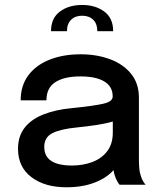

<svg xmlns="http://www.w3.org/2000/svg" viewBox="-20 -764 656 794"><path d="M255 10.5Q165 10.5 109.8 -31.5Q54.5 -73.5 54.5 -148.5Q54.5 -202 82.8 -237Q111 -272 160.8 -291.2Q210.5 -310.5 274 -316.5Q368 -326 407 -335Q446 -344 446 -364.5V-365.5Q446 -406 411.5 -427Q377 -448 313 -448Q245.5 -448 208.8 -424.2Q172 -400.5 172 -349H65.5Q65.5 -410 97.2 -452.5Q129 -495 185 -517.2Q241 -539.5 313.5 -539.5Q380 -539.5 434.8 -519.2Q489.5 -499 522 -459Q554.5 -419 554.5 -359.5V-106Q554.5 -87.5 555.8 -70.2Q557 -53 561.5 -39.5Q566 -24 572.2 -13.8Q578.5 -3.5 582.5 0H474.5Q471.5 -3 465.8 -12.8Q460 -22.5 455.5 -35.5Q451.5 -46.5 449.5 -60.5Q421 -28 370.8 -8.8Q320.5 10.5 255 10.5ZM277.5 -79.5Q324 -79.5 362.5 -94.2Q401 -109 423.8 -139.2Q446.5 -169.5 446.5 -215.5V-261.5Q415.5 -252.5 377 -246.8Q338.5 -241 298.5 -237Q231 -230.5 197 -213.5Q163 -196.5 163 -156.5Q163 -79.5 277.5 -79.5ZM191 -635Q191 -689 227.8 -716.2Q264.5 -743.5 319.5 -743.5Q374.5 -743.5 411.2 -716.2Q448 -689 448 -635H382.5Q382.5 -665.5 365.5 -682.2Q348.5 -699 319.5 -699Q291 -699 274 -682.2Q257 -665.5 257 -635Z"/></svg>

Font: Epilogue Medium
Style: Regular
Weight: 500
Designer: Tyler Finck
Foundry: Etcetera Type Co
Version: Version 2.111; ttfautohint (v1.8.3)